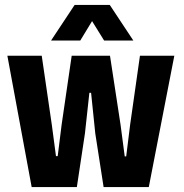

<svg xmlns="http://www.w3.org/2000/svg" viewBox="-20 -762 751 782"><path d="M188 -597H307L355 -676L404 -597H523L427 -742H284ZM109 0H293L326 -219L344 -384H351L368 -219L402 0H586L690 -535H550L510 -254L494 -125H488L471 -254L428 -535H272L231 -254L215 -126H208L191 -254L150 -535H10Z"/></svg>

Font: Mona Sans SemiCondensed
Style: Bold
Weight: 700
Width: 4
Designer: Deni Anggara
Foundry: GitHub
Version: Version 2.000